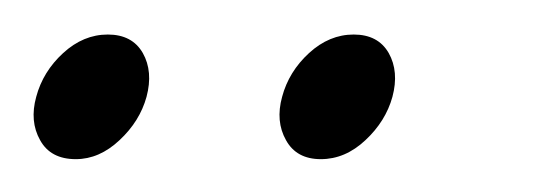

<svg xmlns="http://www.w3.org/2000/svg" viewBox="-56 -608 325 114"><path d="M-11 -513.5Q-26 -513.5 -32.2 -524.8Q-38.5 -536 -34.5 -550.5Q-30.5 -565.5 -18.5 -576.5Q-6.5 -587.5 8 -587.5Q22.5 -587.5 28.8 -576.5Q35 -565.5 31 -550.5Q27 -536 15 -524.8Q3 -513.5 -11 -513.5ZM134.5 -513.5Q120 -513.5 113.8 -524.8Q107.5 -536 111.5 -550.5Q115.5 -565.5 127.5 -576.5Q139.5 -587.5 154 -587.5Q168.5 -587.5 174.8 -576.5Q181 -565.5 177 -550.5Q173 -536 161 -524.8Q149 -513.5 134.5 -513.5Z"/></svg>

Font: Fraunces 72pt S100 Thin
Style: Italic
Weight: 100
Italic angle: -16°
Version: Version 1.000; ttfautohint (v1.8.3)